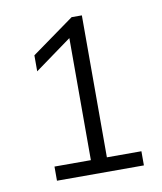

<svg xmlns="http://www.w3.org/2000/svg" viewBox="-64 -863 513 608"><g transform="rotate(-10 192.5 -559.0)"><path d="M71 -308V-353.5H188V-746L69.5 -660V-711.5L206.5 -810H239.5V-353.5H350.5V-308Z"/></g></svg>

Font: Encode Sans Lt
Style: Regular
Weight: 300
Designer: Multiple Designers
Foundry: Impallari Type
Version: Version 3.002; ttfautohint (v1.8.3) -l 8 -r 50 -G 200 -x 14 